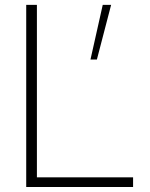

<svg xmlns="http://www.w3.org/2000/svg" viewBox="-20 -752 602 772"><path d="M369.6 -512.7H343.8L393.1 -732.4H426.8ZM515.1 0H85.4V-732.4H128.4V-39.1H515.1Z"/></svg>

Font: Kumbh Sans ExtraLight
Style: Regular
Weight: 250
Version: Version 1.005